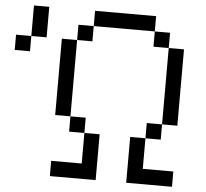

<svg xmlns="http://www.w3.org/2000/svg" viewBox="-60 -981 1119 1044"><g transform="rotate(5 500.0 -458.5)"><path d="M750 -916.7V-833.3H416.7V-916.7ZM0 -666.7V-750H83.3V-666.7ZM750 -83.3H916.7V0H666.7V-250H750ZM750 -250V-333.3H833.3V-250ZM750 -833.3H833.3V-750H750ZM166.7 -750H83.3V-916.7H166.7ZM916.7 -333.3H833.3V-750H916.7ZM333.3 -333.3H416.7V-250H333.3ZM333.3 -750V-333.3H250V-750ZM333.3 -833.3H416.7V-750H333.3ZM500 0H250V-83.3H416.7V-250H500Z"/></g></svg>

Font: Galmuri11 Regular
Style: Regular
Weight: 400
Designer: Minseo Lee (Quiple)
Version: Version 2.356;hotconv 1.1.0;makeotfexe 2.6.0 DEVELOPMENT